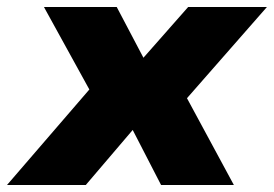

<svg xmlns="http://www.w3.org/2000/svg" viewBox="-67 -526 779 546"><path d="M-47 0 222 -312 227 -199 58 -506H265L345 -354H334L468 -506H692L422 -198L430 -311L598 0H391L307 -163H316L177 0Z"/></svg>

Font: Nunito Sans 7pt SemiExpanded Black
Style: Italic
Weight: 900
Width: 6
Italic angle: -9°
Designer: Vernon Adams
Foundry: Vernon Adams
Version: Version 3.101;gftools[0.9.27]